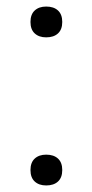

<svg xmlns="http://www.w3.org/2000/svg" viewBox="-20 -563 282 586"><path d="M121 3Q99 3 86 -9Q73 -21 73 -44Q73 -67 86 -79Q99 -91 121 -91Q144 -91 157 -79Q170 -67 170 -44Q170 -21 157 -9Q144 3 121 3ZM121 -449Q99 -449 86 -461Q73 -473 73 -496Q73 -519 86 -531Q99 -543 121 -543Q144 -543 157 -531Q170 -519 170 -496Q170 -473 157 -461Q144 -449 121 -449Z"/></svg>

Font: Encode Sans Wide
Style: Light
Weight: 300
Designer: Pablo Impallari, Andres Torresi
Foundry: Pablo Impallari, Andres Torresi
Version: Version 1.000; ttfautohint (v1.00) -l 8 -r 50 -G 200 -x 14 -